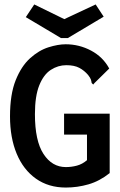

<svg xmlns="http://www.w3.org/2000/svg" viewBox="-20 -832 540 863"><path d="M276 11Q198 11 141.5 -29Q85 -69 55 -141Q25 -213 25 -309Q25 -408 50.5 -471.5Q76 -535 115.5 -570.5Q155 -606 198 -619.5Q241 -633 275 -633Q336 -633 389.5 -604.5Q443 -576 471 -524L405 -459L399 -452L392 -459Q391 -467 388.5 -474.5Q386 -482 376 -495Q359 -515 336.5 -527Q314 -539 278 -539Q241 -539 208.5 -518Q176 -497 156.5 -448.5Q137 -400 137 -319Q137 -199 175.5 -140Q214 -81 276 -81Q301 -81 325.5 -87.5Q350 -94 371 -112V-227H268V-321H473V-54Q428 -18 378 -3.5Q328 11 276 11ZM410 -812 446 -757 285 -661H254L96 -755L134 -812L269 -746Z"/></svg>

Font: Ligconsolata
Style: Bold
Weight: 700
Monospace: yes
Designer: Raph Levien, Cyreal, Brenton Simpson
Foundry: Raph Levien, Cyreal, Google
Version: Version 3.001; ttfautohint (v1.8.2.53-6de2)